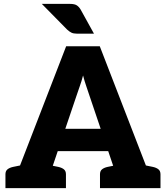

<svg xmlns="http://www.w3.org/2000/svg" viewBox="-20 -967 853 987"><path d="M38 0 320 -729H493L775 0H644Q622 0 607.5 -10.5Q593 -21 588 -37L439 -478Q432 -500 423.5 -524Q415 -548 407 -579Q399 -548 390.5 -525Q382 -502 374 -477L225 -37Q220 -23 205.5 -11.5Q191 0 170 0ZM138 0V-71H260V0ZM228 -190 238 -305H564L574 -190ZM533 0V-71H665V0ZM8 0V-71Q8 -88 18.5 -96.5Q29 -105 47 -109L91 -118L105 0ZM222 0 236 -118 280 -109Q298 -105 308.5 -96.5Q319 -88 319 -71V0ZM494 0V-71Q494 -88 504.5 -96.5Q515 -105 533 -109L577 -118L591 0ZM708 0 722 -118 766 -109Q784 -105 794.5 -96.5Q805 -88 805 -71V0ZM195 -947H340Q364 -947 375.5 -939Q387 -931 395 -917L463 -794H375Q358 -794 347.5 -799Q337 -804 325 -815Z"/></svg>

Font: Aleo Black
Style: Regular
Weight: 900
Designer: Alessio Laiso
Foundry: Alessio Laiso
Version: Version 2.001;gftools[0.9.29]